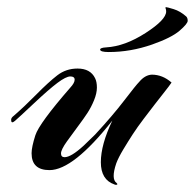

<svg xmlns="http://www.w3.org/2000/svg" viewBox="-20 -468 543 535"><path d="M160 -30Q178 -30 213 -62L245 -93Q294 -146 326.5 -188.5Q359 -231 368 -240Q384 -259 403 -260Q433 -260 458 -238Q452 -229 438.5 -212Q425 -195 411.5 -177.5Q398 -160 380.5 -137Q363 -114 350 -94Q337 -74 323.5 -51.5Q310 -29 304 -13Q289 31 305 42Q310 47 303 47Q301 47 299 46Q261 33 261 -16Q261 -65 293 -132Q184 6 118 6Q68 6 68 -41Q68 -58 78.5 -91Q89 -124 176 -224Q188 -237 188 -246Q188 -255 176 -255Q164 -255 140 -237Q116 -219 74 -179.5Q32 -140 21.5 -131Q11 -122 11 -134Q11 -140 18 -145Q48 -171 81.5 -205Q115 -239 139.5 -258Q164 -277 196 -277Q232 -277 245 -250Q250 -240 250 -224Q250 -208 242 -188.5Q234 -169 223.5 -153Q213 -137 198 -117Q183 -97 166.5 -74Q150 -51 150 -40.5Q150 -30 160 -30ZM499 -422Q503 -418 503 -410Q503 -402 480.5 -382.5Q458 -363 404 -344Q344 -323 283 -323Q259 -323 259 -330Q259 -335 276 -336Q328 -339 385.5 -376Q443 -413 443 -436Q443 -441 441.5 -444.5Q440 -448 443 -448Q446 -448 464 -442.5Q482 -437 499 -422Z"/></svg>

Font: Arizonia
Style: Regular
Weight: 400
Designer: Robert E. Leuschke
Foundry: Robert E. Leuschke
Version: Version 1.003